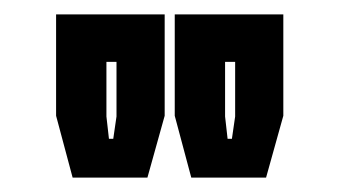

<svg xmlns="http://www.w3.org/2000/svg" viewBox="-20 -734 470 267"><path d="M81 -487 58 -573V-714H209V-573L185 -487ZM131.5 -541H137.5L142 -572V-648H128V-572ZM246 -487 223 -573V-714H374V-573L350 -487ZM296.5 -541H302.5L307 -572V-648H293V-572Z"/></svg>

Font: Tourney Expanded Regular
Style: Bold
Weight: 700
Width: 7
Designer: Tyler Finck
Foundry: Etcetera Type Co
Version: Version 1.010; ttfautohint (v1.8.3)